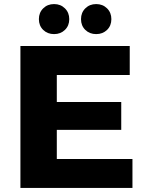

<svg xmlns="http://www.w3.org/2000/svg" viewBox="-20 -927 714 947"><path d="M80.7 -700H619.9V-557.1H260.2V-142.9H633.3V0H80.7ZM247.3 -424H578V-286.4H247.3ZM379.6 -832.6Q379.6 -864.8 400.8 -885.8Q422.1 -906.9 454.4 -906.9Q486.6 -906.9 508 -885.8Q529.3 -864.8 529.3 -832.6Q529.3 -800.2 508 -779.5Q486.6 -758.8 454.4 -758.8Q422.1 -758.8 400.8 -779.5Q379.6 -800.2 379.6 -832.6ZM171.8 -832.6Q171.8 -864.8 193.1 -885.8Q214.3 -906.9 246.7 -906.9Q278.9 -906.9 300.2 -885.8Q321.6 -864.8 321.6 -832.6Q321.6 -800.2 300.2 -779.5Q278.9 -758.8 246.7 -758.8Q214.3 -758.8 193.1 -779.5Q171.8 -800.2 171.8 -832.6Z"/></svg>

Font: iiserrat Thin
Style: Regular
Weight: 100
Designer: Akira Ohta
Foundry: Akira Ohta
Version: Version 1.200;Glyphs 3.3.1 (3343)